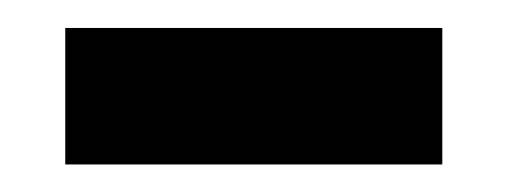

<svg xmlns="http://www.w3.org/2000/svg" viewBox="-20 -335 365 138"><path d="M26.9 -216.8V-314.9H297.9V-216.8Z"/></svg>

Font: Bricolage Grotesque Medium
Style: Regular
Weight: 500
Designer: Mathieu Triay
Foundry: Atelier Triay
Version: Version 1.000;gftools[0.9.30]